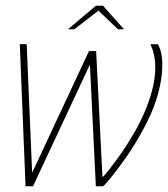

<svg xmlns="http://www.w3.org/2000/svg" viewBox="-20 -649 586 669"><path d="M314 0 291 -471H315L337 -32Q342 -35 359.5 -57Q377 -79 401 -113Q425 -147 448 -187Q471 -227 487 -266Q507 -315 515 -355.5Q523 -396 520.5 -431Q518 -466 504 -495H530Q545 -469 545.5 -428Q546 -387 535.5 -341.5Q525 -296 507 -255Q488 -212 462.5 -168.5Q437 -125 411 -89Q385 -53 365.5 -29Q346 -5 339 0ZM69 0 49 -495H73L94 0ZM70 0 290 -471 312 -464 95 0ZM217 -547 314 -629H339L412 -547H391L323 -612L239 -547Z"/></svg>

Font: Alumni Sans Thin Thin
Style: Italic
Weight: 250
Italic angle: -8°
Version: Version 1.016